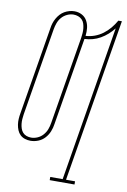

<svg xmlns="http://www.w3.org/2000/svg" viewBox="-102 -803 704 1068"><g transform="rotate(10 250.0 -269.5)"><path d="M257 205V187H327L472 -690Q457 -671 439 -655Q421 -639 400 -627Q379 -615 356.5 -609Q334 -603 311 -602L229 -107Q226 -85 217.5 -64Q209 -43 193.5 -26Q178 -9 156.5 -0.5Q135 8 113 8Q97 8 81.5 3Q66 -2 55 -12.5Q44 -23 38 -37.5Q32 -52 29.5 -68Q27 -84 28 -100.5Q29 -117 32 -133L114 -628Q116 -643 120.5 -657Q125 -671 132.5 -684.5Q140 -698 150.5 -709.5Q161 -721 174 -728.5Q187 -736 201.5 -740Q216 -744 230 -744Q253 -744 272 -734Q291 -724 301.5 -705.5Q312 -687 314.5 -665Q317 -643 314 -620Q339 -621 364 -630Q389 -639 410.5 -655Q432 -671 449 -691.5Q466 -712 479 -735H499L346 187H397V205ZM114 -10Q132 -10 150 -18Q168 -26 181 -41Q194 -56 200.5 -73.5Q207 -91 210 -110L292 -605Q294 -618 295 -632Q296 -646 294.5 -659.5Q293 -673 289 -685.5Q285 -698 276 -707Q267 -716 254.5 -720.5Q242 -725 228 -725Q210 -725 192 -716.5Q174 -708 161.5 -693.5Q149 -679 142.5 -661Q136 -643 133 -625L51 -130Q49 -117 48 -103Q47 -89 48.5 -76Q50 -63 54 -50.5Q58 -38 66.5 -28.5Q75 -19 87.5 -14.5Q100 -10 114 -10Z"/></g></svg>

Font: Iosevka Curly Slab ThObl
Style: Regular
Weight: 100
Italic angle: -9°
Monospace: yes
Designer: Belleve Invis
Foundry: Belleve Invis
Version: Version 11.0.0; ttfautohint (v1.8.3)